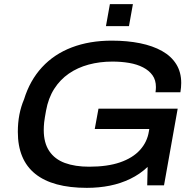

<svg xmlns="http://www.w3.org/2000/svg" viewBox="-20 -894 944 926"><path d="M399 12Q234 12 150 -55.5Q66 -123 66 -258Q66 -302 73.5 -341Q81 -380 96 -415Q124 -506 182.5 -569.5Q241 -633 326.5 -665.5Q412 -698 519 -698Q594 -698 655.5 -685.5Q717 -673 761.5 -648Q806 -623 830 -584.5Q854 -546 854 -494Q854 -484 853 -472.5Q852 -461 850 -449H730Q731 -456 731.5 -462.5Q732 -469 732 -474Q732 -508 715.5 -531Q699 -554 670 -569Q641 -584 603 -590.5Q565 -597 522 -597Q461 -597 407.5 -582.5Q354 -568 312 -539Q270 -510 241.5 -465.5Q213 -421 202 -360Q199 -342 196.5 -328.5Q194 -315 193 -304Q192 -293 191.5 -284.5Q191 -276 191 -267Q191 -205 217.5 -165.5Q244 -126 293 -108Q342 -90 410 -90Q498 -90 559 -111Q620 -132 655 -170.5Q690 -209 698 -260L700 -272H437L455 -370H837L771 0H690L692 -89Q655 -54 608.5 -31.5Q562 -9 509.5 1.5Q457 12 399 12ZM491 -768 510 -874H621L602 -768Z"/></svg>

Font: Archivo SemiExpanded Medium
Style: Italic
Weight: 500
Width: 6
Italic angle: -10°
Designer: Hector Gatti
Foundry: Omnibus-Type
Version: Version 2.001